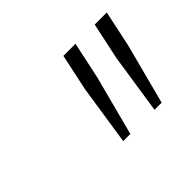

<svg xmlns="http://www.w3.org/2000/svg" viewBox="-66 -790 438 438"><g transform="rotate(-45 152.5 -571.0)"><path d="M225 -454 247 -599 266 -688H305L286 -599L248 -454ZM124 -454 146 -599 165 -688H204L185 -599L147 -454Z"/></g></svg>

Font: Saira Expanded Thin
Style: Italic
Weight: 250
Width: 7
Italic angle: -12°
Designer: Hector Gatti with collaboration of the Omnibus-Type team
Foundry: Omnibus-Type
Version: Version 1.101